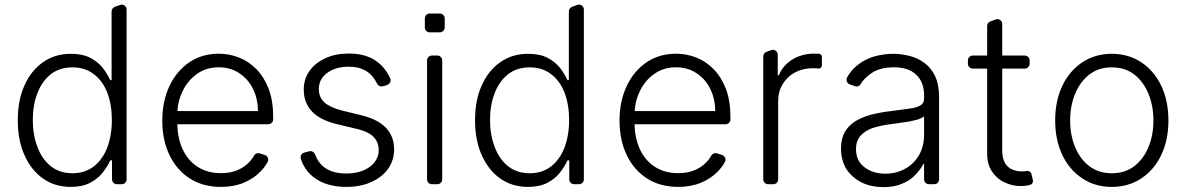

<svg xmlns="http://www.w3.org/2000/svg" viewBox="-20 -781 5029 814"><path d="M162.3 -24.1Q112.2 -59.3 83.8 -123.2Q55.4 -186.4 55.4 -271.3Q55.4 -356.5 83.8 -419Q111.9 -482.2 162.6 -517.4Q212.7 -552.9 280.9 -552.9Q329.9 -552.9 363.6 -535.5Q396.7 -517.8 416.5 -492.2Q435.7 -466.6 447.4 -441.4H453.1V-732.6Q453.1 -739 457 -744.5Q460.9 -750 467 -752.1L489 -759.9Q492.2 -761.4 496.4 -761.4Q504.6 -761.4 510.7 -755.3Q516.7 -749.3 516.7 -740.4V-20.6Q516.7 -12.1 510.7 -6Q504.6 0 496.1 0H475.5Q467.3 0 461.1 -6Q454.9 -12.1 454.9 -20.6V-101.2H447.4Q436.4 -76.3 416.2 -50.4Q396.3 -24.1 362.9 -6.4Q329.5 11.4 279.8 11.4Q212.7 11.4 162.3 -24.1ZM138.8 -157.7Q157.3 -107.2 195.3 -76.3Q233.3 -46.5 287.3 -46.5Q340.2 -46.5 377.8 -75.6Q415.1 -104.8 434.7 -155.2Q454.2 -207.4 454.2 -272.4Q454.2 -337 435 -387.8Q415.5 -438.2 377.8 -466.6Q340.6 -495.4 287.3 -495.4Q232.2 -495.4 195 -465.9Q157.7 -436.1 138.5 -385.7Q119 -335.6 119 -272.4Q119 -209.2 138.8 -157.7Z M784.4 -24.5Q728.7 -60.4 698.5 -123.6Q668 -187.5 668 -269.9Q668 -351.6 698.5 -416.5Q728.7 -480.1 782.7 -517Q836.6 -553.3 907.3 -553.3Q951.3 -553.3 992.9 -537.3Q1034.1 -521.3 1066.8 -487.9Q1099.8 -454.2 1119 -404.5Q1138.1 -354 1138.1 -285.5V-274.9Q1138.1 -266.3 1132.1 -260.3Q1126.1 -254.3 1117.2 -254.3H731.5Q733.3 -193.9 754.3 -148.4Q776.6 -100.1 818.2 -73.5Q859.7 -46.9 916.9 -46.9Q956 -46.9 984.7 -58.9Q1014.2 -70.7 1034.1 -91.3Q1047.9 -105.1 1057.2 -121.4Q1060 -126.4 1065 -129.1Q1070 -131.7 1075.3 -131.7Q1078.5 -131.7 1081.7 -130.7L1102.6 -123.9Q1109.4 -121.8 1113.3 -116.3Q1117.2 -110.8 1117.2 -104Q1117.2 -99.1 1114.7 -94.5Q1102.6 -72.1 1083.8 -53.3Q1055.8 -24.1 1013.5 -6.4Q970.9 11.4 916.9 11.4Q840.6 11.4 784.4 -24.5ZM1073.5 -310Q1073.5 -362.9 1052.2 -404.8Q1031.6 -446.7 993.6 -471.2Q956.3 -495.7 907.3 -495.7Q855.1 -495.7 815.7 -468Q776.3 -440.3 754.3 -394.9Q734.7 -355.1 732.2 -310Z M1316.1 -24.9Q1273.1 -54.7 1255.3 -107.6Q1254.3 -110.8 1254.3 -114Q1254.3 -121.1 1258.7 -126.8Q1263.1 -132.5 1270.2 -134.2L1291.2 -139.6Q1294.7 -140.3 1296.2 -140.3Q1302.6 -140.3 1308.1 -136.5Q1313.6 -132.8 1315.7 -126.4Q1329.2 -90.2 1356.5 -70.3Q1391.7 -45.5 1447.1 -45.5Q1509.9 -45.5 1547.9 -73.9Q1585.6 -102.3 1585.6 -144.9Q1585.6 -177.6 1563.6 -200.6Q1541.2 -223 1496.4 -233.7L1407.3 -255Q1336.6 -272 1301.8 -309.3Q1267.8 -346.2 1267.8 -400.9Q1267.8 -446.4 1292.3 -480.5Q1316.4 -514.6 1360.1 -534.4Q1402.3 -554 1458.1 -554Q1533.4 -554 1578.1 -519.9Q1614.7 -492.5 1634.2 -449.2Q1636 -445.7 1636 -440.3Q1636 -433.6 1631.9 -428.1Q1627.8 -422.6 1621.1 -420.5L1603 -415.1Q1599.4 -414.4 1597.7 -414.4Q1591.6 -414.4 1586.5 -417.6Q1581.3 -420.8 1578.5 -426.5Q1571.7 -441.1 1561.1 -454.5Q1545.1 -474.8 1520.2 -486.5Q1495.4 -498.2 1458.1 -498.2Q1403.1 -498.2 1367.2 -471.9Q1331.7 -445.3 1331.7 -403.8Q1331.7 -368.3 1355.8 -346.6Q1380 -324.9 1431.1 -312.1L1513.8 -291.9Q1582.4 -274.9 1616.8 -238.6Q1650.9 -202.4 1650.9 -147.7Q1650.9 -101.6 1625.4 -65.3Q1599.4 -29.5 1554 -9.2Q1508.5 11.4 1448.2 11.4Q1368.3 11.4 1316.1 -24.9Z M1790.5 -20.6V-524.5Q1790.5 -533.4 1796.7 -539.4Q1802.9 -545.5 1811.4 -545.5H1834.2Q1842.7 -545.5 1848.7 -539.4Q1854.8 -533.4 1854.8 -524.5V-20.6Q1854.8 -12.1 1848.7 -6Q1842.7 0 1834.2 0H1811.4Q1802.9 0 1796.7 -6Q1790.5 -12.1 1790.5 -20.6ZM1781.2 -703.1Q1781.2 -711.6 1787.3 -717.7Q1793.3 -723.7 1801.8 -723.7H1844.5Q1853 -723.7 1859.2 -717.7Q1865.4 -711.6 1865.4 -703.1V-664.8Q1865.4 -655.9 1859.2 -649.9Q1853 -643.8 1844.5 -643.8H1801.8Q1793.3 -643.8 1787.3 -649.9Q1781.2 -655.9 1781.2 -664.8Z M2100.9 -24.1Q2050.8 -59.3 2022.4 -123.2Q1994 -186.4 1994 -271.3Q1994 -356.5 2022.4 -419Q2050.4 -482.2 2101.2 -517.4Q2151.3 -552.9 2219.5 -552.9Q2268.5 -552.9 2302.2 -535.5Q2335.2 -517.8 2355.1 -492.2Q2374.3 -466.6 2386 -441.4H2391.7V-732.6Q2391.7 -739 2395.6 -744.5Q2399.5 -750 2405.5 -752.1L2427.6 -759.9Q2430.8 -761.4 2435 -761.4Q2443.2 -761.4 2449.2 -755.3Q2455.3 -749.3 2455.3 -740.4V-20.6Q2455.3 -12.1 2449.2 -6Q2443.2 0 2434.7 0H2414.1Q2405.9 0 2399.7 -6Q2393.5 -12.1 2393.5 -20.6V-101.2H2386Q2375 -76.3 2354.8 -50.4Q2334.9 -24.1 2301.5 -6.4Q2268.1 11.4 2218.4 11.4Q2151.3 11.4 2100.9 -24.1ZM2077.4 -157.7Q2095.9 -107.2 2133.9 -76.3Q2171.9 -46.5 2225.9 -46.5Q2278.8 -46.5 2316.4 -75.6Q2353.7 -104.8 2373.2 -155.2Q2392.8 -207.4 2392.8 -272.4Q2392.8 -337 2373.6 -387.8Q2354 -438.2 2316.4 -466.6Q2279.1 -495.4 2225.9 -495.4Q2170.8 -495.4 2133.5 -465.9Q2096.2 -436.1 2077.1 -385.7Q2057.5 -335.6 2057.5 -272.4Q2057.5 -209.2 2077.4 -157.7Z M2723 -24.5Q2667.3 -60.4 2637.1 -123.6Q2606.5 -187.5 2606.5 -269.9Q2606.5 -351.6 2637.1 -416.5Q2667.3 -480.1 2721.2 -517Q2775.2 -553.3 2845.9 -553.3Q2889.9 -553.3 2931.5 -537.3Q2972.7 -521.3 3005.3 -487.9Q3038.4 -454.2 3057.5 -404.5Q3076.7 -354 3076.7 -285.5V-274.9Q3076.7 -266.3 3070.7 -260.3Q3064.6 -254.3 3055.8 -254.3H2670.1Q2671.9 -193.9 2692.8 -148.4Q2715.2 -100.1 2756.7 -73.5Q2798.3 -46.9 2855.5 -46.9Q2894.5 -46.9 2923.3 -58.9Q2952.8 -70.7 2972.7 -91.3Q2986.5 -105.1 2995.7 -121.4Q2998.6 -126.4 3003.6 -129.1Q3008.5 -131.7 3013.8 -131.7Q3017 -131.7 3020.2 -130.7L3041.2 -123.9Q3047.9 -121.8 3051.8 -116.3Q3055.8 -110.8 3055.8 -104Q3055.8 -99.1 3053.3 -94.5Q3041.2 -72.1 3022.4 -53.3Q2994.3 -24.1 2952.1 -6.4Q2909.4 11.4 2855.5 11.4Q2779.1 11.4 2723 -24.5ZM3012.1 -310Q3012.1 -362.9 2990.8 -404.8Q2970.2 -446.7 2932.2 -471.2Q2894.9 -495.7 2845.9 -495.7Q2793.7 -495.7 2754.3 -468Q2714.8 -440.3 2692.8 -394.9Q2673.3 -355.1 2670.8 -310Z M3215.9 -20.6V-541.5Q3215.9 -548.3 3219.6 -553.6Q3223.4 -558.9 3229.4 -561.1L3249.3 -568.5Q3254.3 -570 3256.4 -570Q3264.9 -570 3271.1 -563.7Q3277.3 -557.5 3277.3 -549V-461.6H3282Q3297.9 -502.5 3338.8 -528.4Q3380 -553.6 3431.1 -553.6Q3442.1 -553.6 3448.5 -553.3H3451.7Q3457 -552.9 3460.8 -549.2Q3464.5 -545.5 3464.5 -540.1V-503.6Q3464.5 -497.5 3460 -493.6Q3455.6 -489.7 3449.6 -490.4Q3440 -491.8 3426.5 -491.8Q3384.2 -491.8 3350.5 -474.1Q3317.5 -456 3298.3 -424.4Q3279.1 -393.1 3279.1 -352.3V-20.6Q3279.1 -12.1 3273.1 -6Q3267 0 3258.2 0H3236.5Q3228 0 3221.9 -6Q3215.9 -12.1 3215.9 -20.6Z M3634.9 -6.4Q3593.7 -27 3569.2 -62.5Q3545.5 -100.5 3545.5 -152Q3545.5 -192.1 3561.1 -220.5Q3575.6 -246.4 3604.8 -266.3Q3633.2 -283.4 3671.2 -294.4Q3721.2 -306.5 3755.3 -309.7L3796.5 -315.3Q3828.8 -319.6 3833.5 -320.3Q3864.3 -323.5 3881.4 -333.8Q3897.7 -342.3 3897.7 -362.9V-376.4Q3897.7 -433.2 3864.7 -463.8Q3832.4 -495.7 3769.9 -495.7Q3709.5 -495.7 3673.3 -469.8Q3643.5 -449.6 3628.6 -424Q3626.1 -419.4 3621.3 -416.7Q3616.5 -414.1 3611.5 -414.1Q3608 -414.1 3603.7 -415.8L3582.7 -423.3Q3576.3 -425.4 3572.6 -430.8Q3568.9 -436.1 3568.9 -442.8Q3568.9 -448.5 3571.4 -453.1Q3589.1 -484 3611.9 -502.1Q3642.8 -528.4 3685.7 -541.5Q3726.9 -552.9 3767.8 -552.9Q3797.9 -552.9 3833.5 -544.7Q3869.3 -535.9 3895.6 -516.7Q3924.4 -497.2 3943.5 -460.6Q3961.3 -423.3 3961.3 -370V-21Q3961.3 -12.1 3955.3 -6Q3949.2 0 3940.3 0H3918.7Q3910.2 0 3903.9 -6Q3897.7 -12.1 3897.7 -21V-86.3H3894.9Q3881.7 -60.7 3860.4 -39.4Q3838.8 -16 3804.3 -2.1Q3771.7 12.4 3725.1 12.4Q3675.8 12.4 3634.9 -6.4ZM3644.2 -72.8Q3679.7 -44.7 3733.7 -44.7Q3781.6 -44.7 3821 -67.5Q3857.6 -88.8 3878.2 -126.8Q3897.7 -163.4 3897.7 -209.2V-288Q3893.1 -283 3875 -275.6Q3854.8 -269.9 3836.6 -266.3L3821.7 -263.8Q3806.1 -261 3794 -259.9L3783.4 -258.2Q3760.7 -255 3755.3 -254.6Q3713.8 -249.3 3676.5 -237.2Q3644.9 -224.8 3626.4 -203.8Q3609 -181.5 3609 -149.9Q3609 -99.1 3644.2 -72.8Z M4239 -7.8Q4206.3 -22.7 4186.1 -53.3Q4165.1 -83.8 4165.1 -128.6V-490.1H4104.4Q4095.5 -490.1 4089.5 -496.3Q4083.5 -502.5 4083.5 -511V-524.5Q4083.5 -533.4 4089.5 -539.4Q4095.5 -545.5 4104.4 -545.5H4165.1V-670.8Q4165.1 -677.6 4169 -682.9Q4172.9 -688.2 4179 -690.3L4201 -698.5Q4206 -699.9 4208.1 -699.9Q4216.6 -699.9 4222.8 -693.9Q4229 -687.9 4229 -679V-545.5H4324.2Q4332.7 -545.5 4339 -539.4Q4345.2 -533.4 4345.2 -524.5V-511Q4345.2 -502.5 4339 -496.3Q4332.7 -490.1 4324.2 -490.1H4229V-143.5Q4229 -109.7 4240.8 -89.8Q4252.5 -70.3 4271.7 -62.5Q4290.8 -54.3 4311.8 -54.3Q4323.5 -54.3 4333.5 -56.1Q4340.2 -57.2 4345.7 -53.4Q4351.2 -49.7 4353 -43.3L4359 -17.4Q4359.4 -16 4359.4 -13.5Q4359.4 -7.8 4356 -3.2Q4352.6 1.4 4346.9 2.8L4339.8 4.6Q4326 7.8 4306.1 7.8Q4271.3 7.8 4239 -7.8Z M4568.9 -24.5Q4514.2 -60.4 4484 -123.6Q4453.5 -187.5 4453.5 -270.2Q4453.5 -353.7 4484 -417.6Q4514.6 -481.2 4568.9 -517Q4622.9 -552.9 4693.9 -552.9Q4763.8 -552.9 4818.5 -517Q4872.5 -481.2 4903.1 -417.6Q4933.6 -353.7 4933.6 -270.2Q4933.6 -187.5 4903.1 -123.6Q4872.9 -60.4 4818.5 -24.5Q4763.8 11.4 4693.5 11.4Q4622.9 11.4 4568.9 -24.5ZM4537.6 -158.4Q4558.6 -106.9 4597.7 -77.1Q4637.4 -46.5 4693.5 -46.5Q4750 -46.5 4789.8 -77.1Q4828.5 -107.2 4849.4 -158.4Q4870 -208.5 4870 -270.2Q4870 -331.7 4849.4 -382.5Q4828.8 -433.6 4789.8 -464.5Q4750.4 -495.4 4693.5 -495.4Q4637.1 -495.4 4597.7 -464.5Q4558.6 -433.9 4537.6 -382.5Q4517 -331.7 4517 -270.2Q4517 -208.5 4537.6 -158.4Z"/></svg>

Font: DeltaSans Light
Style: Regular
Weight: 300
Designer: Rasmus Andersson
Foundry: rsms
Version: Version 3.012